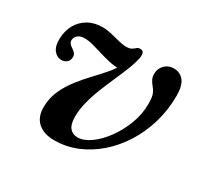

<svg xmlns="http://www.w3.org/2000/svg" viewBox="-109 -606 785 753"><g transform="rotate(30 283.0 -229.0)"><path d="M542.8 -380.7Q542.8 -315.8 525.4 -257.1Q508 -198.4 477 -149.5Q445.9 -100.7 404.5 -64.7Q363 -28.7 314.5 -8.9Q265.9 10.8 214 10.8Q166.1 10.8 139.1 -13.5Q112 -37.8 113.2 -85.4Q114.1 -124.8 129.8 -159Q145.5 -193.2 169.1 -223.2Q192.6 -253.2 218.3 -280.1Q243.9 -307 265.3 -332.1Q286.6 -357.2 297.3 -381.3L296.1 -359.2Q271.7 -359.2 247.9 -364.6Q224 -370.1 201.5 -377.1Q178.9 -384.1 158 -389.7Q137.1 -395.4 118.8 -395.6Q99.1 -395.8 88 -386.5Q76.9 -377.3 76.5 -363.4Q75.9 -349.3 94.2 -337.8Q105.3 -331 110.1 -324.5Q114.9 -318.1 114.7 -308Q114.5 -292.7 104.5 -284.3Q94.5 -275.9 81.2 -275.9Q59.9 -275.9 46 -294Q32.1 -312.2 33.3 -346.2Q34.3 -381.1 49.6 -408.8Q65 -436.5 92.6 -452.5Q120.2 -468.5 157.3 -468.5Q176.7 -468.5 198.1 -463.5Q219.5 -458.4 239.6 -453.2Q259.6 -448 274.5 -448Q291.1 -448 299.2 -453.4Q307.3 -458.7 313.2 -464.1Q319.1 -469.4 329.1 -468.8Q339 -468.5 342.5 -460.9Q345.9 -453.3 343.8 -437.9Q338.4 -411.1 326.2 -380.3Q313.9 -349.5 299 -315.9Q284.1 -282.3 270.3 -247.5Q256.4 -212.7 247.5 -178.1Q238.5 -143.4 238.5 -110.3Q238.5 -76.2 251.6 -60.5Q264.6 -44.7 287.3 -44.7Q314.7 -44.7 345.2 -66.5Q375.7 -88.3 402.5 -125Q429.3 -161.7 446.2 -206.5Q463.1 -251.4 463.1 -297.5Q463.1 -322.4 459 -336.8Q454.8 -351.3 443.9 -364.1Q433.4 -376.7 428.3 -387.1Q423.1 -397.6 423.3 -411.3Q423.5 -427.5 430.9 -440.2Q438.2 -452.9 451 -460.6Q463.8 -468.2 480.3 -468.2Q509 -468.2 525.9 -447Q542.8 -425.8 542.8 -380.7Z"/></g></svg>

Font: Fraunces Wonky
Style: Italic
Weight: 900
Italic angle: -16°
Version: Version 1.000;[b76b70a41]